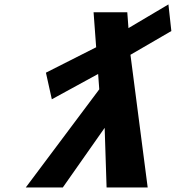

<svg xmlns="http://www.w3.org/2000/svg" viewBox="-20 -829 776 847"><path d="M450.2 -2 441.7 -265 257.1 -2H93.7L417.9 -435L412.9 -502.7L208.6 -391L182.6 -508.4L404.2 -620.5L392.8 -775H541.5L546.7 -705L723 -809.5L735.9 -692.1L555.5 -587.3L631.5 -2Z"/></svg>

Font: Hussar
Style: BdSuprConOblThree
Weight: 700
Foundry: Cannot Into Space Fonts
Version: Version 2.00